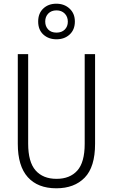

<svg xmlns="http://www.w3.org/2000/svg" viewBox="-20 -1006 609 1036"><path d="M493 -230Q493 -105 437 -47.5Q381 10 284 10Q184 10 130 -50Q76 -110 76 -230V-714H132V-231Q132 -132 172 -86.5Q212 -41 285 -41Q357 -41 397 -85.5Q437 -130 437 -230V-714H493ZM285 -794Q242 -794 214 -819.5Q186 -845 186 -890Q186 -934 213.5 -960Q241 -986 284 -986Q327 -986 355.5 -959.5Q384 -933 384 -890Q384 -846 356 -820Q328 -794 285 -794ZM285 -830Q313 -830 329.5 -846.5Q346 -863 346 -889Q346 -916 329 -933Q312 -950 285 -950Q257 -950 240.5 -933Q224 -916 224 -890Q224 -864 240 -847Q256 -830 285 -830Z"/></svg>

Font: Noto Sans Georgian Condensed Light
Style: Regular
Weight: 300
Width: 3
Designer: Monotype Design Team, Akaki Razmadze
Foundry: Google LLC
Version: Version 2.005; ttfautohint (v1.8.4.7-5d5b)